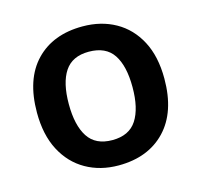

<svg xmlns="http://www.w3.org/2000/svg" viewBox="-87 -646 788 751"><g transform="rotate(-15 307.0 -271.0)"><path d="M565 -272Q565 -137 495 -63.5Q425 10 305 10Q231 10 173 -23Q115 -56 82 -119Q49 -182 49 -272Q49 -407 118.5 -479.5Q188 -552 308 -552Q383 -552 441 -519.5Q499 -487 532 -424.5Q565 -362 565 -272ZM178 -272Q178 -186 208.5 -139Q239 -92 307 -92Q375 -92 405.5 -139Q436 -186 436 -272Q436 -358 405.5 -404Q375 -450 306 -450Q239 -450 208.5 -404Q178 -358 178 -272Z"/></g></svg>

Font: Noto Sans Sinhala UI SemiBold
Style: Regular
Weight: 600
Designer: Jelle Bosma - Monotype Design Team
Foundry: Monotype Imaging Inc.
Version: Version 2.006; ttfautohint (v1.8.4.7-5d5b)